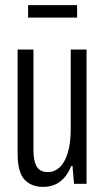

<svg xmlns="http://www.w3.org/2000/svg" viewBox="-20 -720 412 752"><path d="M149 12Q103 12 76 -16.5Q49 -45 49 -119V-526H111V-133Q111 -114 113.5 -98.5Q116 -83 122 -71Q128 -59 139 -52.5Q150 -46 168 -46Q193 -46 213 -64Q233 -82 245 -120Q257 -158 257 -214V-526H319V0H270L264 -70H259Q247 -40 230 -22Q213 -4 193 4Q173 12 149 12ZM90 -651V-700H282V-651Z"/></svg>

Font: Archivo ExtraCondensed Light
Style: Regular
Weight: 300
Width: 2
Designer: Hector Gatti
Foundry: Omnibus-Type
Version: Version 2.001